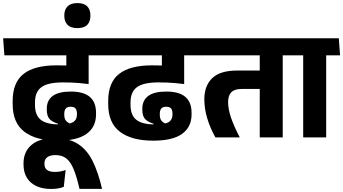

<svg xmlns="http://www.w3.org/2000/svg" viewBox="-40 -888 2218 1241"><path d="M349.9 -530.3H618.5L610.7 -640.8H341.8ZM532.6 -568H389V-467.6L532.6 -467.5ZM-11.7 -530.3H642.1L634.5 -640.8H-19.8ZM388.7 -569V-392.3L532.8 -344.6V-569ZM41.8 -235V-215.7Q41.8 -94 117.5 -36.4Q193.3 21.2 333.3 21.2Q458.5 21.2 519.6 -22.9Q580.7 -67 580.7 -148.4V-159Q580.7 -227.5 540.5 -261.8Q500.3 -296.2 417.8 -296.2Q337.9 -296.2 300.1 -267.4Q262.4 -238.7 262.4 -185.5V-179.5Q262.4 -140.4 278.6 -120.7Q294.8 -100.9 334.6 -88.3V-77.6L421.6 -85.7Q397.6 -94 386.5 -107.5Q375.3 -120.9 375.3 -147.1V-151.6Q375.3 -175.2 385.1 -186.6Q394.9 -198 416.6 -198Q438.9 -198 448.2 -186.9Q457.4 -175.7 457.4 -152.4V-147.7Q457.4 -114 433.3 -98.9Q409.1 -83.8 344 -83.8Q261 -83.8 223.6 -113.6Q186.1 -143.4 186.1 -211V-225.2Q186.1 -294.7 228.2 -325Q270.3 -355.4 367.3 -355.4Q395.5 -355.4 421.6 -354.4Q447.6 -353.4 474.7 -351Q501.7 -348.6 532.9 -344.6V-451.1Q477.5 -458.7 427.8 -462.2Q378.1 -465.7 325.9 -465.7Q182.5 -465.7 112.2 -410.2Q41.8 -354.7 41.8 -235Z M372.4 319.4 384.2 210.6Q368.2 217 350.7 220.1Q333.3 223.2 314.8 223.2Q281 223.2 264.1 210.6Q247.2 198.1 247.2 171.5V168Q247.2 142.3 265.2 128.3Q283.2 114.4 318.8 114.4Q360.2 114.4 387.8 135.5Q415.5 156.6 435.5 204.5Q455.5 252.3 473.7 332.6H619.6Q595.1 226.5 558.9 153.3Q522.7 80.2 464 42.4Q405.3 4.6 312.5 4.6Q215.6 4.6 163.8 48.6Q112 92.5 112 167.8V174.9Q112 225.8 133.8 261.1Q155.6 296.5 195.5 314.9Q235.3 333.3 289 333.3Q315.3 333.3 335.9 329.9Q356.6 326.5 372.4 319.4Z M460.2 -706.3Q504.2 -706.3 524.3 -727.6Q544.3 -748.9 544.3 -785.1V-789.7Q544.3 -826.4 523.6 -847.2Q502.8 -868.1 460.2 -868.1Q417.5 -868.1 396.6 -846.8Q375.7 -825.4 375.7 -789.7V-785.1Q375.7 -748.9 396.3 -727.6Q416.9 -706.3 460.2 -706.3Z M967.4 -530.3H1236L1228.2 -640.8H959.3ZM1150.1 -568H1006.5V-467.6L1150.1 -467.5ZM605.8 -530.3H1259.6L1252 -640.8H597.7ZM1006.2 -569V-392.3L1150.3 -344.6V-569ZM659.3 -235V-215.7Q659.3 -94 735 -36.4Q810.8 21.2 950.8 21.2Q1076 21.2 1137.1 -22.9Q1198.2 -67 1198.2 -148.4V-159Q1198.2 -227.5 1158 -261.8Q1117.8 -296.2 1035.3 -296.2Q955.4 -296.2 917.6 -267.4Q879.9 -238.7 879.9 -185.5V-179.5Q879.9 -140.4 896.1 -120.7Q912.3 -100.9 952.1 -88.3V-77.6L1039.1 -85.7Q1015.1 -94 1004 -107.5Q992.8 -120.9 992.8 -147.1V-151.6Q992.8 -175.2 1002.6 -186.6Q1012.4 -198 1034.1 -198Q1056.4 -198 1065.7 -186.9Q1074.9 -175.7 1074.9 -152.4V-147.7Q1074.9 -114 1050.8 -98.9Q1026.6 -83.8 961.5 -83.8Q878.5 -83.8 841.1 -113.6Q803.6 -143.4 803.6 -211V-225.2Q803.6 -294.7 845.7 -325Q887.8 -355.4 984.8 -355.4Q1013 -355.4 1039.1 -354.4Q1065.1 -353.4 1092.2 -351Q1119.2 -348.6 1150.4 -344.6V-451.1Q1095 -458.7 1045.3 -462.2Q995.6 -465.7 943.4 -465.7Q800 -465.7 729.7 -410.2Q659.3 -354.7 659.3 -235Z M1787.4 -568H1638.9V0H1787.4ZM1608.1 -530.3H1877.2L1869.4 -640.8H1600.3ZM1219.2 -530.3H1828.7L1821 -640.8H1211.5ZM1352.1 0H1509.7Q1473.2 -69.7 1453.8 -125.6Q1434.4 -181.4 1434.4 -228.2Q1434.4 -270.6 1455 -291.8Q1475.6 -313 1521.7 -313H1697.8V-432.1H1493.6Q1382.3 -432.1 1331.5 -382.6Q1280.7 -333.1 1280.7 -246.8Q1280.7 -186.1 1299.1 -124.4Q1317.4 -62.7 1352.1 0Z M2068.3 0V-568H1919.7V0ZM2158 -530.3 2149.9 -640.8H1829.8L1838 -530.3Z"/></svg>

Font: Anek Devanagari Medium
Style: Regular
Weight: 500
Designer: Kailash Malviya (Devanagari) & Yesha Goshar (Latin)
Foundry: Ek Type
Version: Version 1.003